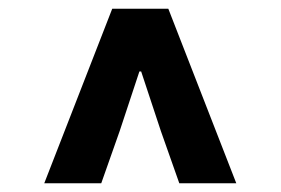

<svg xmlns="http://www.w3.org/2000/svg" viewBox="-20 -690 640 438"><path d="M81 -272 236 -670H364L519 -272H389L347 -391L302 -527H298L253 -391L211 -272Z"/></svg>

Font: Source Code Pro ExtraLight ExtraBold
Style: Regular
Weight: 800
Monospace: yes
Version: Version 1.018;hotconv 1.0.116;makeotfexe 2.5.65601